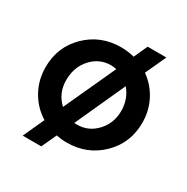

<svg xmlns="http://www.w3.org/2000/svg" viewBox="-201 -977 1228 1262"><g transform="rotate(30 413.0 -346.5)"><path d="M780 -354Q780 -200 674 -96.5Q568 7 413 7Q374 7 334 -1L282 112H141L214 -48Q136 -96 91 -176.5Q46 -257 46 -354Q46 -508 152 -611.5Q258 -715 413 -715Q461 -715 513 -702L560 -805H702L630 -648Q700 -599 740 -522Q780 -445 780 -354ZM413 -579Q326 -579 266 -513Q206 -447 206 -348Q206 -249 276 -184L455 -574Q432 -579 413 -579ZM565 -508 393 -130Q399 -129 413 -129Q501 -129 561 -194.5Q621 -260 621 -351Q621 -442 565 -508Z"/></g></svg>

Font: Montserrat Alternates
Style: Bold
Weight: 700
Version: Version 2.001